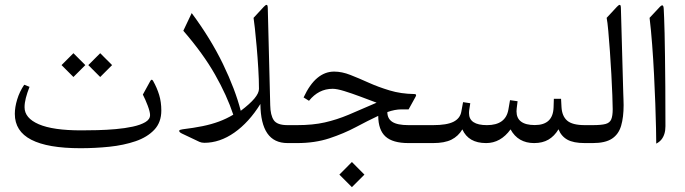

<svg xmlns="http://www.w3.org/2000/svg" viewBox="-20 -582 2786 781"><path d="M230.3 -317.2 278.7 -268.8 327.1 -317.2 278.7 -365.6ZM339.2 -317.2 387.6 -268.8 436 -317.2 387.6 -365.6ZM307.3 20.9Q366.7 20.9 425 14.9Q483.3 8.8 531.2 -7.5Q579 -23.8 607.6 -54.1Q636.2 -84.3 636.2 -132.4Q636.2 -167.2 627.4 -196Q618.6 -224.8 602.9 -252.7Q599.9 -257.8 597.2 -257.8Q594.4 -257.8 591.5 -252.7L561.1 -197.3Q571.3 -177.5 580.9 -152.2Q590.4 -126.9 590.4 -114Q590.4 -96.4 571 -85.1Q551.5 -73.7 520 -66.9Q488.4 -60.1 450.9 -56.8Q413.3 -53.5 376.2 -52.6Q339.2 -51.7 309.9 -51.7Q195.5 -51.7 137.7 -76.6Q79.9 -101.6 79.9 -145.9Q79.9 -163.2 85.1 -183.4Q90.2 -203.5 100.1 -228.8L78.5 -237.3Q59.4 -209 49.9 -177.5Q40.3 -145.9 40.3 -118.8Q40.3 -48 107.3 -13.6Q174.2 20.9 307.3 20.9Z M1011.4 -509.4Q1013.2 -499.4 1016.7 -467.7Q1020.2 -436 1024 -392.6Q1027.9 -349.1 1030.6 -303.4Q1033.4 -257.8 1033.4 -220.4Q1033.4 -203.5 1014.9 -181.3Q996.3 -159.1 959.3 -131.3Q936.9 -218.2 887.1 -321.4Q837.2 -424.6 759.8 -528.8L725.7 -456.9Q806.4 -363.8 854.8 -278.5Q903.2 -193.3 928.9 -115.5Q901.4 -99 870.7 -87.6Q840.1 -76.3 804 -68.9Q767.9 -61.6 723.1 -56.1Q718.7 -55.7 713.8 -54.1Q708.8 -52.4 708.8 -49.9Q708.8 -44 720.6 -38.5L791 -5.1Q795 -3.3 800.1 -2.2Q805.3 -1.1 811.1 -1.1Q874.2 -1.1 933.4 -42.7Q992.7 -84.3 1039.2 -159.1Q1040 -79.6 1067.3 -39.8Q1094.6 0 1150 0H1164.3Q1175.3 0 1175.3 -34.8V-37.4Q1175.3 -73 1164.3 -73H1149.6Q1107.1 -73 1093.5 -93.3Q1079.9 -113.7 1079.2 -154L1069.3 -546.8Q1069.3 -562.2 1064.7 -562.2Q1060.1 -562.2 1052.8 -554.1Z M1411.4 77 1360.5 128.3 1411.4 179.3 1462.4 128.3ZM1160.6 -73Q1149.2 -73 1146.7 -64.2Q1144.1 -55.4 1144.1 -38.1V-34.5Q1144.1 -17.6 1146.5 -8.8Q1148.9 0 1160.6 0H1188.5Q1261.1 0 1319.9 -19.4Q1378.8 -38.9 1427.6 -64.9Q1476.3 -90.9 1518.5 -110.7Q1518.9 -53.2 1548.2 -26.6Q1577.6 0 1641.7 0H1718Q1729 0 1729 -34.8V-37.4Q1729 -55.4 1727.2 -64.2Q1725.3 -73 1718 -73H1641.7Q1596.3 -73 1575.9 -86.2Q1555.6 -99.4 1555.6 -126.1Q1586.4 -137.1 1613.1 -137.1H1642.1L1670.7 -188.9Q1673.6 -194.4 1672.2 -196.9Q1670.7 -199.5 1665.2 -199.5Q1610.9 -200.2 1564.7 -214.2Q1518.5 -228.1 1479.1 -245.9Q1439.7 -263.7 1405.2 -277.2Q1370.7 -290.8 1339.2 -290.8Q1301.8 -290.8 1270.8 -264.9Q1239.8 -239.1 1214.9 -185.6L1236.9 -172Q1256.3 -196.2 1280.3 -208.5Q1304.4 -220.8 1333.3 -220.8Q1350.2 -220.8 1380.3 -211.6Q1410.3 -202.4 1445.5 -189.2Q1480.7 -176 1511.9 -164.3Q1447.4 -136 1398.6 -115.5Q1349.8 -95 1301.2 -84Q1252.7 -73 1188.5 -73Z M1714.3 -73Q1703 -73 1700.4 -64.2Q1697.8 -55.4 1697.8 -38.1V-34.5Q1697.8 -17.6 1700.2 -8.8Q1702.6 0 1714.3 0H1741.5Q1788.4 0 1816.3 -13.9Q1844.2 -27.9 1860.7 -55.7Q1873.1 -27.9 1897.3 -13.9Q1921.5 0 1957.5 0Q1986.8 0 2011.7 -13.9Q2036.7 -27.9 2056.8 -55.7Q2071.9 -27.9 2096.1 -13.9Q2120.3 0 2152.5 0Q2187 0 2211 -14.1Q2235.1 -28.2 2251.9 -56.1Q2262.6 -28.2 2287.5 -14.1Q2312.4 0 2359 0H2368.9Q2376.2 0 2377.9 -8.8Q2379.5 -17.6 2379.5 -34.8V-37.4Q2379.5 -55.4 2377.9 -64.2Q2376.2 -73 2368.9 -73H2359Q2308 -73 2286.9 -91.5Q2265.9 -110 2264 -146.7L2262.2 -180.1H2232.9L2231.8 -145.6Q2229.6 -73.3 2155.5 -73.3Q2081 -73.3 2081 -129.4Q2081 -133.1 2081.8 -141.2L2085.4 -170.2L2054.6 -174.6L2048 -136.4Q2037 -73 1960.8 -73Q1887.8 -73 1887.8 -121.7Q1887.8 -124.7 1888 -127.6Q1888.2 -130.5 1888.5 -133.5L1892.9 -162.1L1863.6 -166.5L1856.6 -128.3Q1851.9 -100.5 1824.7 -86.7Q1797.6 -73 1741.5 -73Z M2364.9 -73Q2353.5 -73 2350.9 -64.2Q2348.4 -55.4 2348.4 -38.1V-34.5Q2348.4 -17.6 2350.8 -8.8Q2353.1 0 2364.9 0H2390.9Q2442.2 0 2469.4 -18Q2496.5 -35.9 2506.6 -70.6Q2516.7 -105.2 2516.7 -154.4Q2516.7 -165.4 2516.1 -178.8Q2515.6 -192.2 2515.2 -204.6L2505.7 -546.8Q2505.7 -562.2 2501.1 -562.2Q2496.5 -562.2 2489.2 -554.1L2447.7 -509.4Q2451 -493.2 2454.3 -456.7Q2457.6 -420.2 2460.9 -373.7Q2464.2 -327.1 2466.8 -280Q2469.4 -232.9 2470.8 -194.7Q2472.3 -156.6 2472.3 -137.9Q2472.3 -110.7 2466.4 -96.6Q2460.6 -82.5 2443.2 -77.7Q2425.7 -73 2390.9 -73Z M2649.4 2.2Q2661.9 -4 2670.2 -14.1Q2678.4 -24.2 2682.6 -37.8Q2686.8 -51.3 2686.8 -68.6Q2686.8 -158 2686.3 -229Q2685.7 -300 2685 -353.9Q2684.3 -407.8 2683.4 -446.3Q2682.4 -484.8 2681.5 -509.2Q2680.6 -533.6 2679.9 -544.9Q2679.5 -553 2678 -556.7Q2676.6 -560.3 2673.6 -560.3Q2670 -560.3 2664.5 -554.5L2622.3 -509.4Q2628.2 -460.9 2632.7 -401.2Q2637.3 -341.4 2640.4 -279.1Q2643.6 -216.7 2645.6 -160.1Q2647.6 -103.4 2648.5 -60.5Q2649.4 -17.6 2649.4 2.2Z"/></svg>

Font: Parastoo
Style: Regular
Weight: 400
Foundry: Saber Rastikerdar (saber.rastikerdar@gmail.com)
Version: Version 3.000